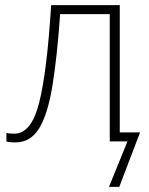

<svg xmlns="http://www.w3.org/2000/svg" viewBox="-20 -550 578 747"><path d="M446 -35H525L444 177H404L476 0H407V-495H214Q202 -327 184 -216.5Q166 -106 132.5 -51Q99 4 40 4Q27 4 18.5 3Q10 2 5 1V-33Q15 -30 36 -30Q102 -30 132.5 -151Q163 -272 179 -530H446Z"/></svg>

Font: Noto Sans ExtraLight
Style: Regular
Weight: 200
Designer: Monotype Design Team
Foundry: Monotype Imaging Inc.
Version: Version 2.007